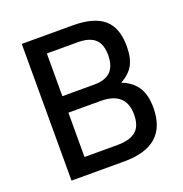

<svg xmlns="http://www.w3.org/2000/svg" viewBox="-125 -798 864 908"><g transform="rotate(-20 307.0 -344.0)"><path d="M82 -688H338Q444 -688 494.5 -645Q545 -602 545 -508Q545 -449 525 -413.5Q505 -378 461 -355Q513 -335 538.5 -296Q564 -257 564 -192Q564 0 348 0H82ZM338 -390Q394 -390 421 -417Q448 -444 448 -499Q448 -554 420 -579.5Q392 -605 333 -605H178V-390ZM344 -84Q405 -84 436 -109Q467 -134 467 -193Q467 -307 340 -307H178V-84Z"/></g></svg>

Font: sheba-seeBold
Style: Regular
Weight: 600
Designer: Mohamed Galeb, the designers
Foundry: Kief Type Foundry
Version: Version 2.010; ttfautohint (v1.5.33-1714) -l 8 -r 50 -G 200 